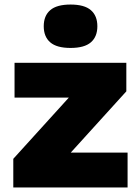

<svg xmlns="http://www.w3.org/2000/svg" viewBox="-20 -825 610 845"><path d="M38.5 0V-126L283 -395.5H44V-548.5H536V-423L291.5 -153.5H541.5V0ZM290.5 -614Q229.5 -614 201 -638.8Q172.5 -663.5 172.5 -709.5Q172.5 -755.5 201 -780.2Q229.5 -805 290.5 -805Q351.5 -805 380 -780.2Q408.5 -755.5 408.5 -709.5Q408.5 -663.5 380 -638.8Q351.5 -614 290.5 -614Z"/></svg>

Font: Encode Sans SemiExpanded SemiExpanded ExtraBold
Style: Regular
Weight: 800
Width: 6
Designer: Multiple Designers
Foundry: Impallari Type
Version: Version 3.000; ttfautohint (v1.8.3) -l 8 -r 50 -G 200 -x 14 